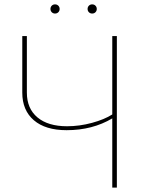

<svg xmlns="http://www.w3.org/2000/svg" viewBox="-20 -859 678 879"><path d="M417 -803Q411 -797 402 -797Q393 -797 387 -803Q381 -809 381 -818Q381 -827 387 -833Q393 -839 402 -839Q411 -839 417 -833Q423 -827 423 -818Q423 -809 417 -803ZM247 -803Q241 -797 232 -797Q223 -797 217 -803Q211 -809 211 -818Q211 -827 217 -833Q223 -839 232 -839Q241 -839 247 -833Q253 -827 253 -818Q253 -809 247 -803ZM285 -263Q188 -263 135 -308.5Q82 -354 82 -435V-694H103V-435Q103 -362 151.5 -321.5Q200 -281 287 -281Q344 -281 401 -296.5Q458 -312 494 -335V-694H515V0H494V-317Q403 -263 285 -263Z"/></svg>

Font: Cantarell Thin
Style: Regular
Weight: 100
Designer: Dave Crossland, Nikolaus Waxweiler, Florian Fecher, Jacques Le Bailly, Eben Sorkin, Alexei Vanyashin, Alexios Zavras, Em
Version: Version 0.303